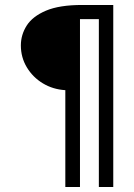

<svg xmlns="http://www.w3.org/2000/svg" viewBox="-20 -685 540 773"><path d="M243 68V-322Q193 -325 152.5 -349.5Q112 -374 88 -414Q64 -454 64 -502Q64 -545 87.5 -582Q111 -619 165 -642Q219 -665 311 -665H436V68H378V-608H302V68Z"/></svg>

Font: Inconsolata Nerd Font Mono
Style: Regular
Weight: 400
Monospace: yes
Designer: Raph Levien, Cyreal, Brenton Simpson
Foundry: Raph Levien, Cyreal, Google
Version: Version 3.000; ttfautohint (v1.8.3);Nerd Fonts 3.0.2